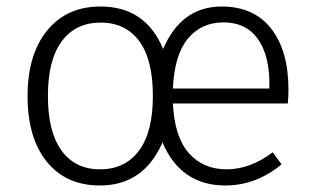

<svg xmlns="http://www.w3.org/2000/svg" viewBox="-20 -554 960 585"><path d="M404.3 -428.7Q362.3 -485.4 286.1 -485.1Q210 -484.9 168 -428Q126 -371.1 126 -261.7Q126 -152.3 167.5 -95.2Q209 -38.1 284.9 -38.1Q360.8 -38.1 403.3 -94.7Q445.8 -151.4 445.8 -261.7Q445.8 -372.1 404.3 -428.7ZM800.8 -284.2V-298.8Q800.8 -386.7 764.9 -436.3Q729 -485.8 661.1 -485.8Q593.3 -485.8 552.2 -436Q511.2 -386.2 506.8 -284.2ZM858.9 -280.8Q858.9 -258.8 856.9 -238.8H506.8Q511.7 -136.7 555.4 -87.4Q599.1 -38.1 670.4 -38.1Q741.7 -38.1 811 -89.8L837.9 -53.2Q760.7 10.7 667 11.2Q530.8 11.2 475.1 -120.1Q418 10.7 285.2 11.2Q181.2 11.2 122.6 -61.3Q64 -133.8 64 -260.7Q64 -387.7 123.5 -460.9Q183.1 -534.2 286.1 -534.2Q423.3 -534.2 477.1 -404.8Q532.2 -533.7 654.8 -534.2Q753.9 -534.2 806.4 -466.6Q858.9 -398.9 858.9 -280.8Z"/></svg>

Font: FiraSans-Light
Style: Regular
Weight: 300
Designer: Carrois Corporate & Edenspiekermann AG
Foundry: Carrois Corporate GbR & Edenspiekermann AG
Version: Version 3.106;PS 003.106;hotconv 1.0.70;makeotf.lib2.5.58329